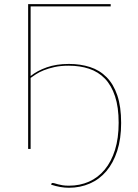

<svg xmlns="http://www.w3.org/2000/svg" viewBox="-20 -720 665 928"><path d="M128 -352.5Q159.5 -378 206 -394.5Q252.5 -411 313 -411Q368.5 -411 415 -396Q461.5 -381 495 -347.2Q528.5 -313.5 547 -259Q565.5 -204.5 565.5 -125.5Q565.5 -49 546.5 9.5Q527.5 68 494 107.5Q460.5 147 414 167.2Q367.5 187.5 313 187.5Q272 187.5 227 172.5Q227 171.5 227.5 171Q228 170.5 228 169.5Q229 168 229.5 166.2Q230 164.5 234 164.5Q239 164.5 245.5 166.5Q252 168.5 261.2 171Q270.5 173.5 283 175.5Q295.5 177.5 313 177.5Q366 177.5 410 158Q454 138.5 486 100Q518 61.5 535.8 4.8Q553.5 -52 553.5 -126.5Q553.5 -202 536 -254.8Q518.5 -307.5 486.8 -340.2Q455 -373 410.5 -387.8Q366 -402.5 312 -402.5Q273.5 -402.5 244 -396Q214.5 -389.5 192 -380.5Q169.5 -371.5 154 -361.2Q138.5 -351 128 -343.5V0H116V-700H515V-689H128Z"/></svg>

Font: Lato 2
Style: Regular
Weight: 100
Designer: Lukasz Dziedzic with Adam Twardoch and Botio Nikoltchev
Foundry: tyPoland Lukasz Dziedzic
Version: Version 2.015; 2015-08-06; http://www.latofonts.com/